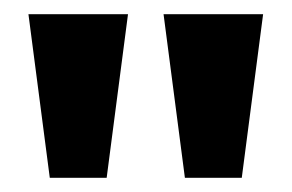

<svg xmlns="http://www.w3.org/2000/svg" viewBox="-20 -720 410 270"><path d="M50 -470 20 -700H160L130 -470ZM240 -470 210 -700H350L320 -470Z"/></svg>

Font: Prosto One
Style: Regular
Weight: 400
Designer: Pavel Emelyanov and Jovanny lemonad
Foundry: Pavel Emelyanov and Jovanny Lemonad
Version: Version 1.001